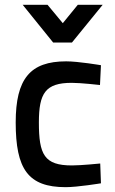

<svg xmlns="http://www.w3.org/2000/svg" viewBox="-20 -764 476 795"><path d="M254 -510C105 -510 45 -438 45 -257C45 -64 96 11 252 11C301 11 398 -5 398 -5L395 -87C395 -87 316 -79 278 -79C163 -79 141 -124 141 -257C141 -378 168 -421 277 -421C315 -421 394 -412 394 -412L398 -494C398 -494 304 -510 254 -510ZM200 -588H278L405 -744H302L240 -668L177 -744H74Z"/></svg>

Font: TitilliumText22L
Style: 600 wt
Weight: 600
Designer: Campivisivi
Foundry: Campivisivi
Version: 1.000